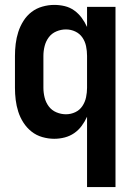

<svg xmlns="http://www.w3.org/2000/svg" viewBox="-20 -558 540 783"><path d="M335 205H451V-530H335V-448Q326 -468 313 -485.5Q300 -503 282.5 -515.5Q265 -528 244 -533Q223 -538 201 -538Q177 -538 152.5 -531Q128 -524 108.5 -509Q89 -494 75.5 -472.5Q62 -451 54.5 -427.5Q47 -404 44 -379.5Q41 -355 41 -330V-200Q41 -175 44 -150.5Q47 -126 54.5 -102.5Q62 -79 75.5 -58Q89 -37 108.5 -21.5Q128 -6 152.5 1Q177 8 201 8Q223 8 244 2.5Q265 -3 282.5 -15Q300 -27 313 -44.5Q326 -62 335 -82ZM249 -92Q229 -92 210 -100Q191 -108 179 -124Q167 -140 162 -160Q157 -180 157 -200V-330Q157 -350 162 -370Q167 -390 179 -406Q191 -422 210 -430Q229 -438 249 -438Q269 -438 287 -429.5Q305 -421 316 -405Q327 -389 331 -369.5Q335 -350 335 -330V-200Q335 -181 331 -161.5Q327 -142 316 -125.5Q305 -109 287 -100.5Q269 -92 249 -92Z"/></svg>

Font: Iosevka SS09
Style: Bold
Weight: 700
Monospace: yes
Designer: Belleve Invis
Foundry: Belleve Invis
Version: Version 5.2.1; ttfautohint (v1.8.3)